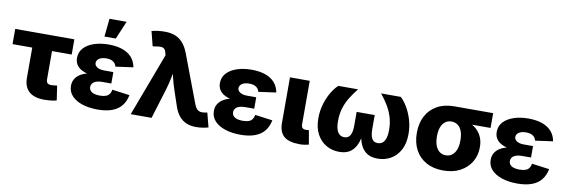

<svg xmlns="http://www.w3.org/2000/svg" viewBox="-55 -1189 4805 1625"><g transform="rotate(10 2347.5 -376.5)"><path d="M356 6.8Q268.1 6.8 223.6 -33.2Q179.2 -73.2 179.2 -150.9V-410.2H9.8V-541H518.1V-410.2H349.1V-168.5Q349.1 -146 359.1 -135.7Q369.1 -125.5 393.1 -125.5Q402.8 -125.5 418.7 -127.2Q434.6 -128.9 442.4 -130.4L460.9 -5.4Q433.1 1.5 406.7 4.2Q380.4 6.8 356 6.8Z M813 10.3Q740.7 10.3 682.9 -8.3Q625 -26.9 591.6 -62.5Q558.1 -98.1 558.1 -149.4Q558.1 -182.1 573 -207.8Q587.9 -233.4 616.5 -251Q645 -268.6 686 -277.6Q727.1 -286.6 779.8 -286.6H891.1V-227.1H812.5Q782.7 -227.1 762 -219.7Q741.2 -212.4 730.5 -198.7Q719.7 -185.1 719.7 -166.5Q719.7 -141.1 742.4 -125.2Q765.1 -109.4 813 -109.4Q844.2 -109.4 863.8 -116.7Q883.3 -124 894.3 -139.2Q905.3 -154.3 908.7 -176.8L1059.1 -156.7Q1048.8 -103 1019.3 -65.7Q989.7 -28.3 938.5 -9Q887.2 10.3 813 10.3ZM780.8 -263.2Q730.5 -263.2 690.9 -271Q651.4 -278.8 623.8 -294.7Q596.2 -310.5 581.8 -334.5Q567.4 -358.4 567.4 -390.1Q567.4 -440.9 599.9 -476.1Q632.3 -511.2 688.2 -529.8Q744.1 -548.3 813.5 -548.3Q879.9 -548.3 929.9 -531.2Q980 -514.2 1011 -480Q1042 -445.8 1051.3 -394.5L899.9 -373.5Q894.5 -399.4 872.6 -414.3Q850.6 -429.2 813.5 -429.2Q773.4 -429.2 751.5 -413.6Q729.5 -397.9 729.5 -375.5Q729.5 -353.5 752 -339.4Q774.4 -325.2 813 -325.2H891.1V-263.2ZM764.6 -608.4 780.8 -763.7H927.7L862.3 -608.4Z M1097.7 0 1301.3 -542 1296.9 -558.6Q1292.5 -581.5 1282.2 -592.5Q1272 -603.5 1253.4 -605.2Q1234.9 -606.9 1206.1 -601.1L1180.7 -598.1L1148.9 -723.6Q1169.4 -730 1200.4 -733.9Q1231.4 -737.8 1261.7 -737.8Q1312 -737.8 1350.6 -722.7Q1389.2 -707.5 1417.7 -675Q1446.3 -642.6 1466.3 -589.8L1624 -172.4Q1633.3 -148.9 1645.5 -136.7Q1657.7 -124.5 1674.1 -121.6Q1690.4 -118.7 1710.4 -122.1L1733.9 -126L1765.6 -3.9Q1746.6 2.4 1718 6.8Q1689.5 11.2 1660.6 11.2Q1613.8 11.2 1577.1 -3.9Q1540.5 -19 1513.4 -51.8Q1486.3 -84.5 1469.2 -137.7L1427.2 -262.2Q1409.2 -315.9 1396.2 -369.9Q1383.3 -423.8 1370.1 -484.9H1407.2Q1394 -424.3 1383.8 -370.1Q1373.5 -315.9 1357.4 -262.2L1276.9 0Z M2041 10.3Q1968.8 10.3 1910.9 -8.3Q1853 -26.9 1819.6 -62.5Q1786.1 -98.1 1786.1 -149.4Q1786.1 -182.1 1801 -207.8Q1815.9 -233.4 1844.5 -251Q1873 -268.6 1914.1 -277.6Q1955.1 -286.6 2007.8 -286.6H2119.1V-227.1H2040.5Q2010.7 -227.1 1990 -219.7Q1969.2 -212.4 1958.5 -198.7Q1947.8 -185.1 1947.8 -166.5Q1947.8 -141.1 1970.5 -125.2Q1993.2 -109.4 2041 -109.4Q2072.3 -109.4 2091.8 -116.7Q2111.3 -124 2122.3 -139.2Q2133.3 -154.3 2136.7 -176.8L2287.1 -156.7Q2276.9 -103 2247.3 -65.7Q2217.8 -28.3 2166.5 -9Q2115.2 10.3 2041 10.3ZM2008.8 -263.2Q1958.5 -263.2 1918.9 -271Q1879.4 -278.8 1851.8 -294.7Q1824.2 -310.5 1809.8 -334.5Q1795.4 -358.4 1795.4 -390.1Q1795.4 -440.9 1827.9 -476.1Q1860.4 -511.2 1916.3 -529.8Q1972.2 -548.3 2041.5 -548.3Q2107.9 -548.3 2158 -531.2Q2208 -514.2 2239 -480Q2270 -445.8 2279.3 -394.5L2127.9 -373.5Q2122.6 -399.4 2100.6 -414.3Q2078.6 -429.2 2041.5 -429.2Q2001.5 -429.2 1979.5 -413.6Q1957.5 -397.9 1957.5 -375.5Q1957.5 -353.5 1980 -339.4Q2002.4 -325.2 2041 -325.2H2119.1V-263.2Z M2550.3 2.4Q2457 2.4 2414.1 -34.4Q2371.1 -71.3 2371.1 -149.9V-541H2541V-168.5Q2541 -147.5 2550.3 -137.2Q2559.6 -127 2579.6 -127Q2589.8 -127 2595.7 -127.7Q2601.6 -128.4 2606 -129.4L2627.4 -8.3Q2615.2 -4.9 2595.5 -1.2Q2575.7 2.4 2550.3 2.4Z M2890.1 7.8Q2829.1 7.8 2778.6 -20.8Q2728 -49.3 2697.8 -105.2Q2667.5 -161.1 2667.5 -242.2Q2667.5 -307.6 2685.5 -366.7Q2703.6 -425.8 2731.4 -471.4Q2759.3 -517.1 2787.1 -541H2956.1Q2920.9 -497.6 2893.6 -453.1Q2866.2 -408.7 2850.8 -358.2Q2835.4 -307.6 2835.4 -247.6Q2835.4 -184.6 2854.7 -153.1Q2874 -121.6 2910.6 -121.6Q2944.8 -121.6 2961.2 -148.9Q2977.5 -176.3 2977.5 -231.9V-351.1H3132.8V-231.9Q3132.8 -176.3 3148.4 -148.9Q3164.1 -121.6 3198.2 -121.6Q3235.8 -121.6 3255.1 -153.1Q3274.4 -184.6 3274.4 -247.6Q3274.4 -308.6 3258.5 -359.1Q3242.7 -409.7 3215.6 -454.3Q3188.5 -499 3153.8 -541H3322.8Q3350.6 -517.1 3378.2 -471.7Q3405.8 -426.3 3424.1 -367.2Q3442.4 -308.1 3442.4 -242.2Q3442.4 -160.6 3412.1 -104.7Q3381.8 -48.8 3331.3 -20.5Q3280.8 7.8 3219.2 7.8Q3155.8 7.8 3118.2 -22.2Q3080.6 -52.2 3063.2 -105.5Q3045.9 -158.7 3043 -228H3065.9Q3063 -158.2 3045.4 -105Q3027.8 -51.8 2990.5 -22Q2953.1 7.8 2890.1 7.8Z M3783.7 10.3Q3699.2 10.3 3637.5 -23.9Q3575.7 -58.1 3542.7 -120.1Q3509.8 -182.1 3509.8 -265.6Q3509.8 -349.1 3542.7 -410.9Q3575.7 -472.7 3637.2 -506.8Q3698.7 -541 3783.2 -541H4117.2V-414.1H3881.3L3783.2 -410.2Q3751 -410.2 3728.5 -392.8Q3706.1 -375.5 3694.3 -343.5Q3682.6 -311.5 3682.6 -265.6Q3682.6 -220.7 3694.3 -188.2Q3706.1 -155.8 3728.8 -137.9Q3751.5 -120.1 3783.7 -120.1Q3815.4 -120.1 3838.1 -137.9Q3860.8 -155.8 3872.6 -188.2Q3884.3 -220.7 3884.3 -265.6Q3884.3 -311.5 3872.6 -343.5Q3860.8 -375.5 3838.1 -392.8Q3815.4 -410.2 3783.7 -410.2V-453.6Q3843.3 -453.6 3893.3 -440.2Q3943.4 -426.8 3980 -399.7Q4016.6 -372.6 4036.6 -332Q4056.6 -291.5 4056.6 -236.8Q4056.6 -167.5 4023.7 -111.3Q3990.7 -55.2 3929.4 -22.5Q3868.2 10.3 3783.7 10.3Z M4419.9 10.3Q4347.7 10.3 4289.8 -8.3Q4231.9 -26.9 4198.5 -62.5Q4165 -98.1 4165 -149.4Q4165 -182.1 4179.9 -207.8Q4194.8 -233.4 4223.4 -251Q4252 -268.6 4293 -277.6Q4334 -286.6 4386.7 -286.6H4498V-227.1H4419.4Q4389.6 -227.1 4368.9 -219.7Q4348.1 -212.4 4337.4 -198.7Q4326.7 -185.1 4326.7 -166.5Q4326.7 -141.1 4349.4 -125.2Q4372.1 -109.4 4419.9 -109.4Q4451.2 -109.4 4470.7 -116.7Q4490.2 -124 4501.2 -139.2Q4512.2 -154.3 4515.6 -176.8L4666 -156.7Q4655.8 -103 4626.2 -65.7Q4596.7 -28.3 4545.4 -9Q4494.1 10.3 4419.9 10.3ZM4387.7 -263.2Q4337.4 -263.2 4297.9 -271Q4258.3 -278.8 4230.7 -294.7Q4203.1 -310.5 4188.7 -334.5Q4174.3 -358.4 4174.3 -390.1Q4174.3 -440.9 4206.8 -476.1Q4239.3 -511.2 4295.2 -529.8Q4351.1 -548.3 4420.4 -548.3Q4486.8 -548.3 4536.9 -531.2Q4586.9 -514.2 4617.9 -480Q4648.9 -445.8 4658.2 -394.5L4506.8 -373.5Q4501.5 -399.4 4479.5 -414.3Q4457.5 -429.2 4420.4 -429.2Q4380.4 -429.2 4358.4 -413.6Q4336.4 -397.9 4336.4 -375.5Q4336.4 -353.5 4358.9 -339.4Q4381.3 -325.2 4419.9 -325.2H4498V-263.2Z"/></g></svg>

Font: Inter 17pt ExtraBold
Style: Regular
Weight: 800
Version: Version 4.001;git-66647c0bb